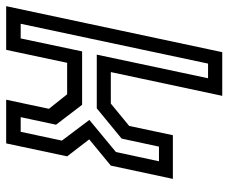

<svg xmlns="http://www.w3.org/2000/svg" viewBox="-91 -661 740 622"><g transform="rotate(90 279.0 -350.0)"><path d="M-12 0 137 -700H278.5L201.5 -339H303.5L376 -398.5L406 -540H547.5L504.5 -339L419.5 -269L474.5 -197.5L432.5 0H291L320.5 -138.5L273.5 -197.5H171.5L129.5 0ZM45 -47H92.5L134.5 -246H307.5L372 -161.5L347.5 -47H395L423.5 -180.5L356.5 -269.5L460.5 -355.5L490.5 -495H443L417 -374L319 -293.5H145L221.5 -654H174Z"/></g></svg>

Font: Tourney Medium
Style: Italic
Weight: 500
Italic angle: -12°
Version: Version 1.015